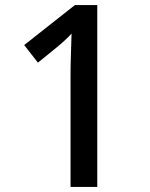

<svg xmlns="http://www.w3.org/2000/svg" viewBox="-20 -734 591 754"><path d="M257 0V-436Q257 -473 258.5 -521Q260 -569 261 -602Q238 -577 204 -549L129 -488L75 -557L274 -714H362V0Z"/></svg>

Font: Noto Sans Gurmukhi Medium
Style: Regular
Weight: 500
Designer: Jelle Bosma - Monotype Design Team
Foundry: Monotype Imaging Inc.
Version: Version 2.004; ttfautohint (v1.8.4.7-5d5b)